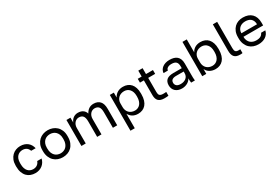

<svg xmlns="http://www.w3.org/2000/svg" viewBox="90 -1946 4934 3392"><g transform="rotate(-30 2557.5 -250.0)"><path d="M285 10Q327 10 363 -2Q399 -14 427.5 -36Q456 -58 476 -89.5Q496 -121 505 -160H415Q401 -118 367.5 -94Q334 -70 285 -70Q256 -70 229 -80.5Q202 -91 181 -113.5Q160 -136 147.5 -172.5Q135 -209 135 -260V-280Q135 -328 147.5 -362Q160 -396 181 -417.5Q202 -439 229 -449.5Q256 -460 285 -460Q314 -460 334.5 -453Q355 -446 370.5 -434Q386 -422 396.5 -405.5Q407 -389 415 -370H505Q497 -406 479.5 -437Q462 -468 434.5 -491Q407 -514 369.5 -527Q332 -540 285 -540Q238 -540 194.5 -523.5Q151 -507 118 -474.5Q85 -442 65 -393.5Q45 -345 45 -280V-260Q45 -192 63.5 -141Q82 -90 114 -56.5Q146 -23 190 -6.5Q234 10 285 10Z M845 10Q896 10 942 -6.5Q988 -23 1023 -56.5Q1058 -90 1079 -141Q1100 -192 1100 -260V-280Q1100 -345 1079 -393.5Q1058 -442 1023 -474.5Q988 -507 942 -523.5Q896 -540 845 -540Q794 -540 748 -523.5Q702 -507 667 -474.5Q632 -442 611 -393.5Q590 -345 590 -280V-260Q590 -192 611 -141Q632 -90 667 -56.5Q702 -23 748 -6.5Q794 10 845 10ZM845 -70Q815 -70 785 -80.5Q755 -91 732 -113.5Q709 -136 694.5 -172Q680 -208 680 -260V-280Q680 -328 694.5 -362Q709 -396 732 -418Q755 -440 785 -450Q815 -460 845 -460Q875 -460 905 -450Q935 -440 958 -418Q981 -396 995.5 -362Q1010 -328 1010 -280V-260Q1010 -208 995.5 -172Q981 -136 958 -113.5Q935 -91 905 -80.5Q875 -70 845 -70Z M1225 0H1313V-315Q1313 -348 1323 -375Q1333 -402 1350 -421Q1367 -440 1389 -450Q1411 -460 1435 -460Q1490 -460 1518 -427Q1546 -394 1546 -315V0H1634V-315Q1634 -348 1644 -375Q1654 -402 1671 -421Q1688 -440 1710 -450Q1732 -460 1756 -460Q1812 -460 1839.5 -427Q1867 -394 1867 -315V0H1955V-335Q1955 -441 1909 -490.5Q1863 -540 1781 -540Q1724 -540 1683.5 -512Q1643 -484 1617 -435Q1610 -458 1597.5 -477Q1585 -496 1566 -510Q1547 -524 1521 -532Q1495 -540 1460 -540Q1433 -540 1409 -532Q1385 -524 1365.5 -509.5Q1346 -495 1331 -474.5Q1316 -454 1307 -430V-530H1225Z M2110 200H2198V-95Q2210 -73 2227 -53.5Q2244 -34 2266.5 -20Q2289 -6 2317.5 2Q2346 10 2380 10Q2429 10 2469.5 -7Q2510 -24 2539 -57.5Q2568 -91 2584 -142Q2600 -193 2600 -260V-280Q2600 -345 2584.5 -393.5Q2569 -442 2540 -474.5Q2511 -507 2470.5 -523.5Q2430 -540 2380 -540Q2348 -540 2320 -533Q2292 -526 2268 -512Q2244 -498 2225 -477.5Q2206 -457 2192 -430V-530H2110ZM2360 -68Q2324 -68 2294 -80Q2264 -92 2243 -113Q2222 -134 2210 -164Q2198 -194 2198 -230V-310Q2198 -342 2210 -370Q2222 -398 2243 -418.5Q2264 -439 2294 -450.5Q2324 -462 2360 -462Q2392 -462 2420 -450Q2448 -438 2468.5 -414.5Q2489 -391 2500.5 -357.5Q2512 -324 2512 -280V-260Q2512 -213 2500.5 -177Q2489 -141 2468.5 -117Q2448 -93 2420 -80.5Q2392 -68 2360 -68Z M2920 5Q2943 5 2962 3.5Q2981 2 3000 0V-78Q2985 -76 2970 -75.5Q2955 -75 2940 -75Q2913 -75 2895.5 -80Q2878 -85 2867.5 -95Q2857 -105 2852.5 -121.5Q2848 -138 2848 -160V-452H2990V-530H2848V-650H2760V-530H2680V-452H2760V-150Q2760 -111 2769 -82Q2778 -53 2797.5 -33.5Q2817 -14 2847.5 -4.5Q2878 5 2920 5Z M3276 10Q3309 10 3338 2Q3367 -6 3390 -19.5Q3413 -33 3430.5 -51Q3448 -69 3458 -90Q3458 -77 3458 -65.5Q3458 -54 3459 -43.5Q3460 -33 3461 -22.5Q3462 -12 3463 0H3540Q3536 -30 3535.5 -61.5Q3535 -93 3535 -135V-350Q3535 -401 3520.5 -437Q3506 -473 3479.5 -496Q3453 -519 3415 -529.5Q3377 -540 3330 -540Q3285 -540 3248 -528.5Q3211 -517 3184.5 -497Q3158 -477 3142.5 -449.5Q3127 -422 3125 -390H3213Q3215 -404 3222 -416.5Q3229 -429 3242.5 -438.5Q3256 -448 3276.5 -454Q3297 -460 3325 -460Q3355 -460 3378 -454Q3401 -448 3416.5 -434Q3432 -420 3439.5 -397Q3447 -374 3447 -340V-304H3275Q3232 -304 3198 -295.5Q3164 -287 3141.5 -269Q3119 -251 3107 -222.5Q3095 -194 3095 -155Q3095 -119 3107 -89Q3119 -59 3142 -37Q3165 -15 3199 -2.5Q3233 10 3276 10ZM3295 -70Q3238 -70 3211.5 -94Q3185 -118 3185 -155Q3185 -197 3213 -216.5Q3241 -236 3290 -236H3447V-200Q3447 -169 3435 -144.5Q3423 -120 3402 -103.5Q3381 -87 3353.5 -78.5Q3326 -70 3295 -70Z M3960 10Q4009 10 4049.5 -7Q4090 -24 4119 -57.5Q4148 -91 4164 -142Q4180 -193 4180 -260V-280Q4180 -345 4164 -393.5Q4148 -442 4119.5 -474.5Q4091 -507 4050.5 -523.5Q4010 -540 3960 -540Q3896 -540 3848.5 -512Q3801 -484 3778 -435V-700H3690V0H3772V-100Q3782 -76 3800 -55.5Q3818 -35 3842 -20.5Q3866 -6 3896 2Q3926 10 3960 10ZM3940 -68Q3904 -68 3874 -80Q3844 -92 3823 -113Q3802 -134 3790 -164Q3778 -194 3778 -230V-310Q3778 -342 3790 -370Q3802 -398 3823 -418.5Q3844 -439 3874 -450.5Q3904 -462 3940 -462Q3972 -462 4000 -450Q4028 -438 4048.5 -414.5Q4069 -391 4080.5 -357.5Q4092 -324 4092 -280V-260Q4092 -213 4080.5 -177Q4069 -141 4048.5 -117Q4028 -93 4000 -80.5Q3972 -68 3940 -68Z M4465 5Q4469 5 4475 5Q4481 5 4487.5 4.5Q4494 4 4500 3Q4506 2 4510 1V-77Q4502 -76 4494 -75.5Q4486 -75 4475 -75Q4454 -75 4439 -79.5Q4424 -84 4415 -94.5Q4406 -105 4402 -122Q4398 -139 4398 -165V-700H4310V-165Q4310 -120 4318.5 -88Q4327 -56 4346 -35Q4365 -14 4394 -4.5Q4423 5 4465 5Z M4835 10Q4877 10 4914.5 0Q4952 -10 4981.5 -29.5Q5011 -49 5031.5 -78Q5052 -107 5060 -145H4974Q4960 -110 4927.5 -90Q4895 -70 4835 -70Q4805 -70 4775.5 -79Q4746 -88 4722 -108Q4698 -128 4683 -160.5Q4668 -193 4668 -239H5070V-295Q5070 -412 5006 -476Q4942 -540 4825 -540Q4776 -540 4731.5 -524Q4687 -508 4653.5 -475.5Q4620 -443 4600 -394.5Q4580 -346 4580 -280V-260Q4580 -191 4601 -140Q4622 -89 4657 -55.5Q4692 -22 4738 -6Q4784 10 4835 10ZM4830 -460Q4862 -460 4890.5 -452Q4919 -444 4940 -426.5Q4961 -409 4973.5 -380.5Q4986 -352 4987 -311H4668Q4668 -350 4682 -378Q4696 -406 4718.5 -424.5Q4741 -443 4770 -451.5Q4799 -460 4830 -460Z"/></g></svg>

Font: Golos Text VF
Style: Regular
Weight: 400
Designer: A.Korolkova, Vitaly Kuzmin
Foundry: ParaType Ltd
Version: Version 2.005